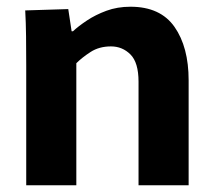

<svg xmlns="http://www.w3.org/2000/svg" viewBox="-20 -551 639 571"><path d="M58 -355Q58 -402 57.5 -443Q57 -484 55 -520L183 -524L193 -458H197Q213 -473 238.5 -490Q264 -507 296.5 -519Q329 -531 368 -531Q457 -531 499 -471Q541 -411 541 -312V0H392V-308Q392 -365 368 -389Q344 -413 310 -413Q275 -413 249.5 -396.5Q224 -380 207 -363V0H58Z"/></svg>

Font: Murecho SemiBold
Style: Regular
Weight: 600
Designer: Neil Summerour
Foundry: Positype
Version: Version 1.010; ttfautohint (v1.8.3)